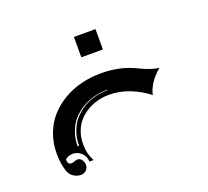

<svg xmlns="http://www.w3.org/2000/svg" viewBox="-94 -758 798 735"><g transform="rotate(-20 305.0 -390.0)"><path d="M273.4 -559.6V-642.6H361.3V-559.6ZM58.6 -244.1Q58.6 -288.1 72.9 -325.9Q87.2 -363.8 112.1 -391.1Q137 -418.5 170.3 -438Q203.6 -457.5 242.3 -467Q281 -476.6 322.3 -476.6Q362.1 -476.6 396.9 -468.9Q431.6 -461.2 466.6 -443.8Q489.3 -432.6 508.9 -426.5Q528.6 -420.4 540.5 -419.7Q512 -395 498 -371.7Q484.1 -348.4 481.4 -330.3Q446.5 -357.4 406.2 -373Q366 -388.7 323.2 -388.7Q299.6 -388.7 276.9 -382.9Q254.2 -377.2 234.1 -365.2Q214.1 -353.3 198.9 -336.4Q183.6 -319.6 174.8 -295.8Q166 -272 166 -244.1Q166 -204.8 183.3 -173.8H166Q166 -194.3 151.4 -209.1Q136.7 -223.9 116.2 -223.9Q98.1 -223.9 84.2 -212.2Q84.2 -191.4 99.4 -191.2Q104.5 -191.2 112.2 -194.2Q119.9 -197.3 125 -197.3Q136.5 -197.3 142.9 -187.3Q149.4 -177.2 149.4 -166.3Q149.4 -154.1 140.5 -145.5Q131.6 -137 119.1 -137Q101.8 -137 87.9 -147Q74 -157 69.1 -172.9Q58.6 -206.3 58.6 -244.1ZM143.6 -244.1H149.4Q149.4 -275.1 159.2 -302Q168.9 -328.9 185.7 -347.9Q202.4 -366.9 224.6 -380.5Q246.8 -394 271.9 -400.6Q296.9 -407.2 323.2 -407.2V-409.2Q296.4 -409.2 270.6 -402.6Q244.9 -396 221.8 -382.3Q198.7 -368.7 181.4 -349.5Q164.1 -330.3 153.8 -303.1Q143.6 -275.9 143.6 -244.1Z"/></g></svg>

Font: AgreloyInT3
Style: Medium
Weight: 400
Designer: gluk
Foundry: gluk
Version: Version 0.27